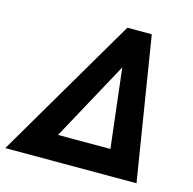

<svg xmlns="http://www.w3.org/2000/svg" viewBox="-159 -793 901 896"><g transform="rotate(15 291.5 -345.0)"><path d="M-57 0 348 -690H466L577 0ZM165 -123H418L373 -505Z"/></g></svg>

Font: Radio Canada SemiBold
Style: Italic
Weight: 600
Italic angle: -12°
Designer: Charles Daoud, Etienne Aubert Bonn, Alexandre Saumier Demers, Jacques Le Bailly
Foundry: Radio-Canada
Version: Version 2.104; ttfautohint (v1.8.4.7-5d5b);gftools[0.9.28.de